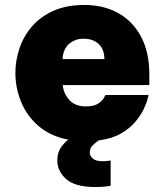

<svg xmlns="http://www.w3.org/2000/svg" viewBox="-20 -560 664 774"><path d="M365 194Q283 194 247 162Q211 130 211 87Q211 57 224 37Q237 17 255 3Q183 -11 135.5 -52Q88 -93 65 -149.5Q42 -206 42 -266Q42 -316 58.5 -365Q75 -414 109 -453.5Q143 -493 195.5 -516.5Q248 -540 320 -540Q398 -540 457 -507Q516 -474 549 -411.5Q582 -349 582 -260V-217H233Q236 -183 259.5 -157Q283 -131 326 -131Q359 -131 376 -142.5Q393 -154 399 -165.5Q405 -177 405 -177H579Q579 -177 575 -161Q571 -145 559.5 -120.5Q548 -96 526 -69.5Q504 -43 468 -22Q432 -1 378 6Q367 13 354.5 25Q342 37 342 55Q342 68 354 79Q366 90 394 90Q406 90 416 88.5Q426 87 426 87V189Q426 189 408.5 191.5Q391 194 365 194ZM232 -322H401Q400 -363 377 -383.5Q354 -404 316 -404Q284 -404 259.5 -384Q235 -364 232 -322Z"/></svg>

Font: Be Vietnam Pro Black
Style: Regular
Weight: 900
Designer: Lam Bao, Tony Le, Vietanh Nguyen
Foundry: Yellow Type Foundry
Version: Version 1.002; ttfautohint (v1.8.3)